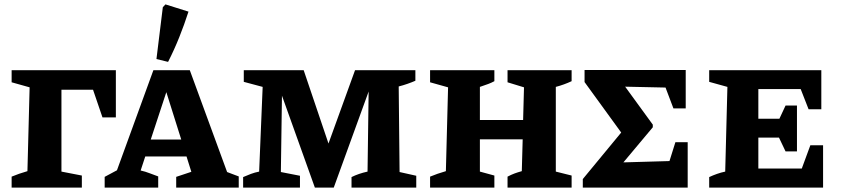

<svg xmlns="http://www.w3.org/2000/svg" viewBox="-20 -855 3837 875"><path d="M33 0V-50Q50 -57 67 -63Q84 -69 105 -75L115 -457L33 -480V-535H508V-320H447L404 -446H260V-73L353 -55V0Z M1015 -71Q1029 -66 1040 -61.5Q1051 -57 1068 -51V0H783V-49L852 -72L830 -142H642L621 -78Q643 -73 662 -65.5Q681 -58 701 -51V0H457V-49L513 -79L679 -535H845ZM667 -219H806L738 -435ZM746 -573 693 -586 722 -822 734 -835 839 -802Q820 -743 797 -685.5Q774 -628 746 -573Z M1801 -71 1877 -54V0H1582V-48Q1614 -64 1655 -73L1660 -438L1501 0H1415L1265 -419L1260 -71L1347 -54V0H1088V-48Q1106 -56 1123.5 -62.5Q1141 -69 1161 -73L1177 -459L1091 -482V-535H1364L1477 -201L1598 -535H1873V-487Q1857 -480 1837 -473Q1817 -466 1797 -461Z M1940 0V-50Q1957 -57 1974 -63Q1991 -69 2012 -75L2022 -457L1940 -480V-535H2233V-485Q2218 -477 2205.5 -472.5Q2193 -468 2167 -459V-308H2364L2368 -457L2293 -480V-535H2585V-485Q2551 -469 2513 -459V-73L2585 -55V0H2293V-50Q2310 -59 2325 -64.5Q2340 -70 2358 -75L2362 -220H2167V-73L2233 -55V0Z M3058 -207H3114V0H2636V-39L2811 -251L2644 -481V-536H3105V-361H3049L3013 -456L2829 -460L2955 -287V-275L2821 -115L3031 -121Z M3673 -193H3731V0H3212V-48Q3229 -56 3247.5 -62.5Q3266 -69 3285 -73L3295 -459L3212 -482V-535H3723V-357H3665L3629 -449H3436V-314H3532L3560 -374H3612V-165H3560L3530 -228H3436V-87H3634Z"/></svg>

Font: Piazzolla SC
Style: Bold
Weight: 700
Designer: Juan Pablo del Peral
Foundry: Huerta Tipografica
Version: Version 1.330